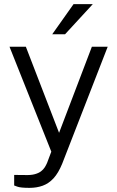

<svg xmlns="http://www.w3.org/2000/svg" viewBox="-20 -743 566 928"><path d="M123 165Q79.5 165 64 159.2Q48.5 153.5 48.5 153.5V102.5L101.5 103Q129 104 147.8 99Q166.5 94 178 85.2Q189.5 76.5 196.2 65.8Q203 55 207.5 44.5L228 -10L26 -517H105L265.5 -101L424 -517H500.5L280.5 48.5Q262 93.5 238.8 118.8Q215.5 144 186.5 154.5Q157.5 165 123 165ZM335.5 -723H428.5L294.5 -577.5H232.5Z"/></svg>

Font: Public Sans Thin Light
Style: Regular
Weight: 300
Version: Version 1.007